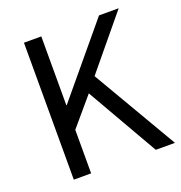

<svg xmlns="http://www.w3.org/2000/svg" viewBox="-121 -760 814 864"><g transform="rotate(-20 286.5 -328.0)"><path d="M169.9 -655.8V-326.2H171.9L446.3 -655.8H540.5L334 -405.8L571.3 0H479.5L283.2 -341.8L169.9 -208.5V0H86.9V-655.8Z"/></g></svg>

Font: Varta
Style: Regular
Weight: 400
Designer: Joana Correia, Viktoriya Grabowska, Eben Sorkin
Foundry: Sorkin Type
Version: Version 1.002; ttfautohint (v1.3) -l 8 -r 24 -G 200 -x 12 -H